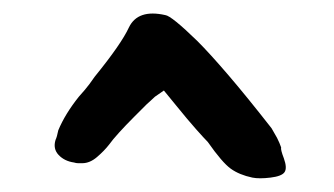

<svg xmlns="http://www.w3.org/2000/svg" viewBox="-20 -742 487 280"><path d="M348 -483Q329 -487 316.5 -496Q304 -505 283 -535Q278 -540 266 -553.5Q254 -567 237 -588L219 -610L206 -601Q202 -597 199 -594.5Q196 -592 194 -590L176 -572Q163 -559 153.5 -548.5Q144 -538 139 -531Q132 -522 121.5 -513Q111 -504 100 -504Q97 -504 94 -504Q91 -504 88 -505Q74 -507 65.5 -516Q57 -525 61 -538Q62 -540 63 -543.5Q64 -547 65 -552Q75 -576 95 -601Q105 -612 110.5 -619.5Q116 -627 118 -630Q157 -678 168 -702Q181 -729 221 -720Q230 -719 268 -682Q286 -664 313 -632.5Q340 -601 376 -555L384 -541Q388 -533 390 -527Q389 -524 394 -511Q399 -497 395 -491Q391 -485 374.5 -483Q358 -481 348 -483Z"/></svg>

Font: Mansalva
Style: Regular
Weight: 400
Designer: Carolina Short
Foundry: Carolina Short
Version: Version 2.112; ttfautohint (v1.8.4.7-5d5b)